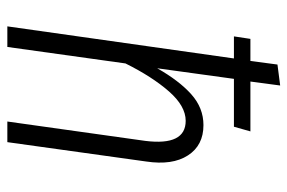

<svg xmlns="http://www.w3.org/2000/svg" viewBox="-150 -633 783 523"><g transform="rotate(90 241.5 -371.5)"><path d="M320.8 -534.2Q376 -534.2 403.3 -491.9Q430.7 -449.7 419.9 -377.9L367.2 0H311L363.8 -376Q377.4 -485.8 309.1 -485.8Q269 -485.8 229 -440.2Q189 -394.5 152.8 -321.8L107.9 0H51.8L139.2 -617.2H79.1L85.9 -662.1H146L155.8 -735.8L212.9 -743.2L202.1 -662.1H337.9L325.2 -617.2H194.8L166 -408.2Q199.7 -467.8 236.8 -501Q273.9 -534.2 320.8 -534.2Z"/></g></svg>

Font: Fira Sans Compressed Light
Style: Italic
Weight: 300
Width: 3
Italic angle: -8°
Designer: Carrois Corporate & Edenspiekermann AG
Foundry: Carrois Corporate GbR & Edenspiekermann AG
Version: Version 4.203;PS 004.203;hotconv 1.0.88;makeotf.lib2.5.64775